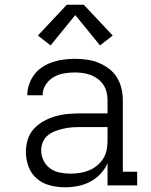

<svg xmlns="http://www.w3.org/2000/svg" viewBox="-20 -788 640 816"><path d="M256 8Q225 8 193 0Q161 -8 137 -28.5Q113 -49 101.5 -79.5Q90 -110 90 -142Q90 -169 98 -195Q106 -221 124 -240.5Q142 -260 165.5 -273Q189 -286 214.5 -293.5Q240 -301 267 -303.5Q294 -306 320 -306H437V-362Q437 -380 433 -396.5Q429 -413 419.5 -427.5Q410 -442 396 -452.5Q382 -463 366 -469Q350 -475 333 -477.5Q316 -480 298 -480Q275 -480 251.5 -476Q228 -472 207.5 -460Q187 -448 174 -427.5Q161 -407 161 -383H96Q96 -407 104 -430Q112 -453 126.5 -472Q141 -491 161.5 -504Q182 -517 204.5 -524.5Q227 -532 251 -535Q275 -538 298 -538Q324 -538 349.5 -534.5Q375 -531 398.5 -521.5Q422 -512 442.5 -496.5Q463 -481 476.5 -459.5Q490 -438 496 -413Q502 -388 502 -362V-58H563V0H437V-94Q426 -69 406.5 -48.5Q387 -28 363 -15.5Q339 -3 311.5 2.5Q284 8 256 8ZM279 -50Q299 -50 319 -53Q339 -56 357.5 -63.5Q376 -71 391.5 -83.5Q407 -96 418 -113Q429 -130 433 -149.5Q437 -169 437 -189V-248H320Q302 -248 284 -246.5Q266 -245 248.5 -241Q231 -237 214 -230.5Q197 -224 183 -212.5Q169 -201 162 -184Q155 -167 155 -149Q155 -127 165 -106Q175 -85 193.5 -72Q212 -59 234.5 -54.5Q257 -50 279 -50ZM195 -595 141 -637 264 -768H336L459 -637L405 -595L300 -724Z"/></svg>

Font: Iosevka Slab Light Extended
Style: Regular
Weight: 300
Width: 7
Monospace: yes
Designer: Belleve Invis
Foundry: Belleve Invis
Version: Version 11.1.0; ttfautohint (v1.8.3)